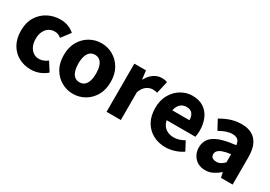

<svg xmlns="http://www.w3.org/2000/svg" viewBox="5 -1105 2408 1713"><g transform="rotate(30 1208.5 -248.0)"><path d="M284.5 12Q213.7 12 157.4 -18.8Q101.2 -49.6 68.6 -107.6Q36 -165.7 36 -247.8Q36 -330.4 71.9 -388.4Q107.9 -446.5 166.9 -477.3Q225.9 -508 294.3 -508Q340.2 -508 376.5 -493.4Q412.8 -478.7 439.4 -454.7L370.4 -363.7Q356.6 -375.3 340.3 -382.4Q324 -389.4 302.5 -389.4Q268 -389.4 241.9 -372Q215.8 -354.6 201.1 -322.8Q186.4 -291.1 186.4 -247.8Q186.4 -205 201.2 -173.2Q216 -141.5 241.3 -124.1Q266.6 -106.6 299.4 -106.6Q323.9 -106.6 346.1 -115.7Q368.2 -124.7 387.1 -139.5L444.7 -48.9Q413.7 -20.9 371.8 -4.4Q329.9 12 284.5 12Z M717.5 12Q654.8 12 599.7 -18.7Q544.6 -49.5 510.2 -107.5Q475.9 -165.6 475.9 -247.9Q475.9 -330.4 510.2 -388.5Q544.6 -446.7 599.7 -477.4Q654.8 -508.1 717.5 -508.1Q780.3 -508.1 835.3 -477.4Q890.3 -446.7 924.8 -388.5Q959.2 -330.4 959.2 -247.9Q959.2 -165.6 924.8 -107.5Q890.3 -49.5 835.3 -18.7Q780.3 12 717.5 12ZM717.5 -106.6Q747.9 -106.6 768.3 -123.9Q788.7 -141.2 798.6 -173.1Q808.5 -205 808.5 -247.9Q808.5 -290.8 798.6 -322.8Q788.7 -354.7 768.3 -372.1Q747.9 -389.5 717.5 -389.5Q687.1 -389.5 666.8 -372.1Q646.5 -354.7 636.5 -322.8Q626.5 -290.8 626.5 -247.9Q626.5 -205 636.5 -173.1Q646.5 -141.2 666.8 -123.9Q687.1 -106.6 717.5 -106.6Z M1059.7 0V-496.1H1179.6L1190.2 -409.4H1193.9Q1221 -459.2 1258.7 -483.7Q1296.4 -508.1 1334.8 -508.1Q1355.9 -508.1 1369.8 -505.7Q1383.6 -503.3 1394 -498.1L1365.9 -373.3Q1353.6 -376.3 1343 -377.8Q1332.4 -379.3 1316 -379.3Q1287.9 -379.3 1257.3 -359Q1226.6 -338.7 1206.7 -287.5V0Z M1670.4 12Q1599.1 12 1541.9 -18.8Q1484.8 -49.6 1451.6 -107.6Q1418.5 -165.7 1418.5 -248.2Q1418.5 -328.8 1452.4 -386.9Q1486.2 -444.9 1539.9 -476.5Q1593.6 -508 1653.2 -508Q1724.2 -508 1771.1 -476.6Q1818.1 -445.2 1841.1 -391.3Q1864.2 -337.4 1864.2 -270Q1864.2 -250.6 1862.1 -232.6Q1860.1 -214.5 1857.6 -203.3H1532.5L1531.4 -304.7H1737.6Q1737.6 -344.3 1718.9 -369.7Q1700.2 -395.2 1656.4 -395.2Q1632.3 -395.2 1609.1 -382.2Q1586 -369.1 1571 -337Q1556 -305 1557.2 -248.2Q1558.3 -191.9 1577.7 -159.9Q1597.2 -127.9 1627.1 -114.6Q1657 -101.3 1690 -101.3Q1718.6 -101.3 1745.4 -109.4Q1772.2 -117.6 1798.4 -133L1846.2 -43.4Q1808.8 -17.1 1761.7 -2.6Q1714.6 12 1670.4 12Z M2079.8 12Q2034.5 12 2001.2 -8Q1968 -27.9 1949.7 -61.8Q1931.5 -95.7 1931.5 -137.6Q1931.5 -217.8 1997.9 -261.4Q2064.4 -305 2211.4 -320.5Q2209.9 -341.6 2201.7 -357.2Q2193.4 -372.9 2176.5 -381.5Q2159.5 -390.1 2132.6 -390.1Q2101.7 -390.1 2069.7 -379Q2037.7 -368 2001.4 -347.4L1949.3 -443.4Q1980.8 -462.6 2015 -477.4Q2049.2 -492.2 2085.8 -500.1Q2122.4 -508 2161.4 -508Q2224.6 -508 2268.5 -483.5Q2312.3 -459 2335.3 -409.3Q2358.4 -359.6 2358.4 -283.3V0H2238.2L2227.9 -50.6H2223.9Q2192.2 -23.2 2157.1 -5.6Q2122.1 12 2079.8 12ZM2129.2 -103.3Q2154.2 -103.3 2173.2 -114.1Q2192.3 -124.9 2211.4 -144.3V-228.2Q2159 -221.3 2128.7 -210Q2098.4 -198.6 2085.5 -183.2Q2072.6 -167.8 2072.6 -149Q2072.6 -125.8 2088.2 -114.5Q2103.7 -103.3 2129.2 -103.3Z"/></g></svg>

Font: Source Sans 3
Style: Regular
Weight: 200
Designer: Paul D. Hunt
Foundry: Adobe
Version: Version 3.046;hotconv 1.0.118;makeotfexe 2.5.65603